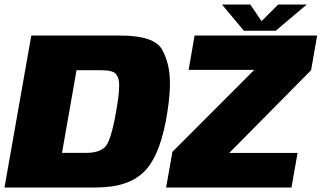

<svg xmlns="http://www.w3.org/2000/svg" viewBox="-57 -833 1429 853"><path d="M82 -675H477.5Q629 -675 663.5 -612.2Q698 -549.5 698 -464Q698 -409 687 -338Q659.5 -154 589.8 -77Q520 0 368.5 0H-37ZM328.5 -154Q380.5 -154 408 -178.2Q435.5 -202.5 459 -338Q472.5 -413 472.5 -454Q472.5 -486 458.8 -503.5Q445 -521 393 -521H283L218.5 -154ZM709 -158.5 1072.5 -522.5H781L807.5 -675H1352L1325 -521L961.5 -153.5H1265L1238 0H681ZM929 -813H1055L1105 -739L1179 -813H1306L1168 -696.5H1026.5Z"/></svg>

Font: Rudi
Style: Regular
Weight: 400
Italic angle: -10°
Designer: Tyler Finck
Foundry: Etcetera Type Company
Version: Version 1.111; ttfautohint (v1.8.4)